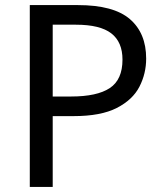

<svg xmlns="http://www.w3.org/2000/svg" viewBox="-20 -734 645 754"><path d="M286 -714Q426 -714 490 -659Q554 -604 554 -504Q554 -445 527.5 -393.5Q501 -342 438.5 -310Q376 -278 269 -278H187V0H97V-714ZM278 -637H187V-355H259Q361 -355 411 -388Q461 -421 461 -500Q461 -569 417 -603Q373 -637 278 -637Z"/></svg>

Font: Noto Sans PhagsPa
Style: Regular
Weight: 400
Designer: Monotype Design Team
Foundry: Monotype Imaging Inc.
Version: Version 2.004; ttfautohint (v1.8.4.7-5d5b)